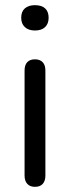

<svg xmlns="http://www.w3.org/2000/svg" viewBox="-20 -722 272 747"><path d="M115.9 4.9Q96.5 4.9 86 -6.8Q75.6 -18.4 75.6 -38.7V-447.6Q75.6 -469 86 -480.1Q96.5 -491.2 115.9 -491.2Q135.3 -491.2 145.9 -480.1Q156.6 -469 156.6 -447.6V-38.7Q156.6 -18.4 146.4 -6.8Q136.3 4.9 115.9 4.9ZM115.9 -603.3Q90.9 -603.3 76.7 -616.6Q62.5 -629.8 62.5 -652.9Q62.5 -676.9 76.7 -689.4Q90.9 -701.9 115.9 -701.9Q141.8 -701.9 155.5 -689.4Q169.2 -676.9 169.2 -652.9Q169.2 -629.8 155.5 -616.6Q141.8 -603.3 115.9 -603.3Z"/></svg>

Font: Nunito ExtraLight
Style: Regular
Weight: 200
Designer: Vernon Adams
Foundry: Vernon Adams
Version: Version 3.602